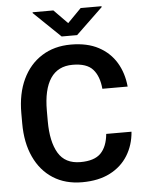

<svg xmlns="http://www.w3.org/2000/svg" viewBox="-60 -957 775 1016"><g transform="rotate(-5 327.0 -449.5)"><path d="M483.9 -233.9H618.2Q612.8 -163.1 578.6 -107.9Q544.4 -52.7 483.4 -21.5Q422.4 9.8 335.4 9.8Q246.1 9.8 181.2 -31.7Q116.2 -73.2 81.1 -149.2Q45.9 -225.1 45.9 -328.1V-382.3Q45.9 -485.8 81.8 -561.8Q117.7 -637.7 183.6 -679.4Q249.5 -721.2 338.4 -721.2Q425.3 -721.2 485.1 -689.2Q544.9 -657.2 578.4 -601.6Q611.8 -545.9 618.7 -473.6H484.4Q478.5 -540.5 446 -577.1Q413.6 -613.8 338.4 -613.8Q260.3 -613.8 220.9 -555.2Q181.6 -496.6 181.6 -383.3V-328.1Q181.6 -219.2 217.8 -158.2Q253.9 -97.2 335.4 -97.2Q409.2 -97.2 443.4 -131.8Q477.5 -166.5 483.9 -233.9ZM262.2 -909.2 334.5 -835.4 407.2 -909.2H518.1V-904.3L376 -768.1H293.9L151.9 -904.8V-909.2Z"/></g></svg>

Font: Vazirmatn RD UI FD SemiBold
Style: Regular
Weight: 600
Designer: Saber Rastikerdar
Foundry: Saber Rastikerdar
Version: Version 33.003